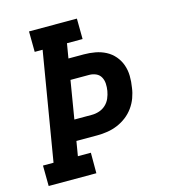

<svg xmlns="http://www.w3.org/2000/svg" viewBox="-109 -825 819 914"><g transform="rotate(-15 300.0 -367.5)"><path d="M253 0H18L17 -101H69L158 -634H119L118 -735H354L355 -634H278L266 -562H342Q370 -562 397.5 -557Q425 -552 449 -539.5Q473 -527 490.5 -506.5Q508 -486 517 -460.5Q526 -435 526.5 -406.5Q527 -378 522 -349Q519 -325 510 -300.5Q501 -276 485.5 -254.5Q470 -233 449 -217Q428 -201 404 -191Q380 -181 354.5 -177Q329 -173 305 -173H201L189 -101H253ZM218 -274H305Q323 -274 341 -280Q359 -286 373 -299Q387 -312 394.5 -329.5Q402 -347 405 -365Q408 -383 407 -400.5Q406 -418 398 -432.5Q390 -447 374.5 -454Q359 -461 341 -461H249Z"/></g></svg>

Font: Iosevka HT Extended
Style: Bold Italic
Weight: 700
Width: 7
Italic angle: -9°
Monospace: yes
Designer: Belleve Invis
Foundry: Belleve Invis
Version: Version 32.3.0; ttfautohint (v1.8.4)